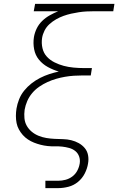

<svg xmlns="http://www.w3.org/2000/svg" viewBox="-20 -755 640 990"><path d="M214 215V177H280Q299 177 318 172Q337 167 353 155Q369 143 378.5 125Q388 107 391 88Q394 69 388 52Q382 35 368.5 24Q355 13 337 8Q319 3 300.5 1Q282 -1 263 -0.5Q244 0 225.5 -2Q207 -4 189.5 -8.5Q172 -13 155.5 -19.5Q139 -26 124 -36Q109 -46 97.5 -59Q86 -72 77.5 -87.5Q69 -103 65.5 -120.5Q62 -138 62 -157Q62 -176 65 -195Q69 -219 78.5 -243Q88 -267 104.5 -287.5Q121 -308 142 -324.5Q163 -341 186.5 -353Q210 -365 234.5 -373Q259 -381 283 -386Q253 -395 226.5 -409.5Q200 -424 181 -447Q162 -470 156 -501Q150 -532 155 -564Q159 -587 169.5 -608.5Q180 -630 197.5 -647Q215 -664 236.5 -676Q258 -688 280 -697H154L161 -735H570L564 -697H466Q446 -697 426.5 -696Q407 -695 387 -692Q367 -689 347 -684.5Q327 -680 307.5 -673Q288 -666 269.5 -655.5Q251 -645 235 -630.5Q219 -616 209.5 -597Q200 -578 197 -559Q193 -532 199 -506.5Q205 -481 221.5 -463Q238 -445 261 -433.5Q284 -422 308.5 -415.5Q333 -409 359.5 -406.5Q386 -404 413 -404H454L448 -366H407Q384 -366 361 -364.5Q338 -363 315 -359Q292 -355 269.5 -348.5Q247 -342 225 -332Q203 -322 182.5 -308Q162 -294 146 -275Q130 -256 120.5 -234Q111 -212 107 -189Q104 -167 106 -145.5Q108 -124 118 -106.5Q128 -89 143.5 -76Q159 -63 178.5 -55Q198 -47 219 -43.5Q240 -40 261.5 -39Q283 -38 305 -37.5Q327 -37 347.5 -32Q368 -27 386 -17Q404 -7 417 8.5Q430 24 434 45Q438 66 434 88Q430 114 417 139.5Q404 165 382 183Q360 201 333 208Q306 215 280 215Z"/></svg>

Font: Iosevka SS04 XLt Ex
Style: Italic
Weight: 200
Width: 7
Italic angle: -9°
Monospace: yes
Designer: Belleve Invis
Foundry: Belleve Invis
Version: Version 19.0.0; ttfautohint (v1.8.4)